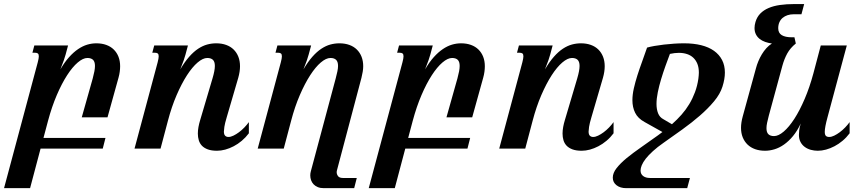

<svg xmlns="http://www.w3.org/2000/svg" viewBox="-95 -747 4362 965"><path d="M445.3 -157.2H315.9L371.1 -353Q376.5 -373 379.4 -388.4Q382.3 -403.8 382.3 -415.5Q382.3 -437 372.6 -446.3Q362.8 -455.6 344.2 -455.6Q322.3 -455.6 295.7 -432.9Q269 -410.2 242.2 -368.7Q215.3 -327.1 190.4 -269Q165.5 -210.9 146.5 -140.1L123.5 -53.7H435.1L421.4 0H108.9L56.2 198.7H-74.7L94.7 -433.6Q100.1 -454.1 100.1 -463.9Q100.1 -474.6 95.2 -478.3Q90.3 -481.9 81.5 -481.9H67.9L77.6 -518.6H247.1L234.9 -473.1Q232.4 -463.4 225.8 -444.1Q219.2 -424.8 208.5 -398.4Q230 -435.1 252.4 -460Q274.9 -484.9 297.6 -500.2Q320.3 -515.6 343.3 -522.5Q366.2 -529.3 389.2 -529.3Q417 -529.3 439.2 -521.2Q461.4 -513.2 476.8 -498Q492.2 -482.9 500.5 -461.7Q508.8 -440.4 508.8 -414.1Q508.8 -400.9 506.8 -386.2Q504.9 -371.6 500.5 -356Z M1044.4 -157.2Q1035.2 -126.5 1032.7 -109.6Q1030.3 -92.8 1030.3 -85.9Q1030.3 -71.3 1036.6 -64.9Q1043 -58.6 1053.2 -58.6Q1064.5 -58.6 1078.1 -65.2Q1091.8 -71.8 1106 -82.3Q1120.1 -92.8 1133.1 -106.2Q1146 -119.6 1155.8 -133.3V-77.1Q1139.6 -55.7 1120.1 -39.3Q1100.6 -22.9 1079.6 -12Q1058.6 -1 1037.1 4.9Q1015.6 10.7 995.6 10.7Q968.3 10.7 949.7 3.9Q931.2 -2.9 919.9 -14.6Q908.7 -26.4 904.1 -42Q899.4 -57.6 899.4 -75.7Q899.4 -91.8 902.6 -109.1Q905.8 -126.5 911.1 -143.6L973.1 -353Q984.9 -392.6 984.9 -415.5Q984.9 -437 975.1 -446.3Q965.3 -455.6 946.8 -455.6Q924.8 -455.6 898.2 -432.9Q871.6 -410.2 844.7 -368.7Q817.9 -327.1 792.7 -269Q767.6 -210.9 749 -140.1L711.9 0H581.1L697.3 -433.6Q702.6 -454.1 702.6 -463.9Q702.6 -474.6 697.8 -478.3Q692.9 -481.9 684.1 -481.9H670.4L680.2 -518.6H849.6L837.4 -473.1Q835 -463.4 828.4 -444.1Q821.8 -424.8 811 -398.4Q833.5 -436.5 856 -461.9Q878.4 -487.3 901.1 -502.2Q923.8 -517.1 946.3 -523.2Q968.8 -529.3 991.7 -529.3Q1019.5 -529.3 1041.7 -521.2Q1064 -513.2 1079.3 -498Q1094.7 -482.9 1103 -461.7Q1111.3 -440.4 1111.3 -414.1Q1111.3 -387.2 1102.5 -356Z M1598.6 108.9Q1597.2 113.3 1597.2 118.7Q1597.2 128.9 1604 138.2Q1610.8 147.5 1628.9 147.5H1698.2L1685.1 198.7H1532.2Q1515.1 198.7 1502.2 193.4Q1489.3 188 1481 179.2Q1472.7 170.4 1468.5 158.7Q1464.4 147 1464.4 134.3Q1464.4 124 1467.3 113.8L1592.3 -353Q1597.7 -373 1600.8 -388.4Q1604 -403.8 1604 -415.5Q1604 -437 1594.2 -446.3Q1584.5 -455.6 1565.9 -455.6Q1543.9 -455.6 1517.3 -432.9Q1490.7 -410.2 1463.9 -368.7Q1437 -327.1 1411.9 -269Q1386.7 -210.9 1368.2 -140.1L1331.1 0H1200.2L1316.4 -433.6Q1321.8 -454.1 1321.8 -463.9Q1321.8 -474.6 1316.9 -478.3Q1312 -481.9 1303.2 -481.9H1289.6L1299.3 -518.6H1468.8L1456.5 -473.1Q1454.1 -463.4 1447.5 -444.1Q1440.9 -424.8 1430.2 -398.4Q1452.6 -436.5 1475.1 -461.9Q1497.6 -487.3 1520.3 -502.2Q1543 -517.1 1565.4 -523.2Q1587.9 -529.3 1610.8 -529.3Q1638.7 -529.3 1660.9 -521.2Q1683.1 -513.2 1698.5 -498Q1713.9 -482.9 1722.2 -461.7Q1730.5 -440.4 1730.5 -414.1Q1730.5 -400.9 1728 -386.2Q1725.6 -371.6 1721.7 -356Z M2278.3 -157.2H2148.9L2204.1 -353Q2209.5 -373 2212.4 -388.4Q2215.3 -403.8 2215.3 -415.5Q2215.3 -437 2205.6 -446.3Q2195.8 -455.6 2177.2 -455.6Q2155.3 -455.6 2128.7 -432.9Q2102.1 -410.2 2075.2 -368.7Q2048.3 -327.1 2023.4 -269Q1998.5 -210.9 1979.5 -140.1L1956.5 -53.7H2268.1L2254.4 0H1941.9L1889.2 198.7H1758.3L1927.7 -433.6Q1933.1 -454.1 1933.1 -463.9Q1933.1 -474.6 1928.2 -478.3Q1923.3 -481.9 1914.6 -481.9H1900.9L1910.6 -518.6H2080.1L2067.9 -473.1Q2065.4 -463.4 2058.8 -444.1Q2052.2 -424.8 2041.5 -398.4Q2063 -435.1 2085.4 -460Q2107.9 -484.9 2130.6 -500.2Q2153.3 -515.6 2176.3 -522.5Q2199.2 -529.3 2222.2 -529.3Q2250 -529.3 2272.2 -521.2Q2294.4 -513.2 2309.8 -498Q2325.2 -482.9 2333.5 -461.7Q2341.8 -440.4 2341.8 -414.1Q2341.8 -400.9 2339.8 -386.2Q2337.9 -371.6 2333.5 -356Z M2877.4 -157.2Q2868.2 -126.5 2865.7 -109.6Q2863.3 -92.8 2863.3 -85.9Q2863.3 -71.3 2869.6 -64.9Q2876 -58.6 2886.2 -58.6Q2897.5 -58.6 2911.1 -65.2Q2924.8 -71.8 2939 -82.3Q2953.1 -92.8 2966.1 -106.2Q2979 -119.6 2988.8 -133.3V-77.1Q2972.7 -55.7 2953.1 -39.3Q2933.6 -22.9 2912.6 -12Q2891.6 -1 2870.1 4.9Q2848.6 10.7 2828.6 10.7Q2801.3 10.7 2782.7 3.9Q2764.2 -2.9 2752.9 -14.6Q2741.7 -26.4 2737.1 -42Q2732.4 -57.6 2732.4 -75.7Q2732.4 -91.8 2735.6 -109.1Q2738.8 -126.5 2744.1 -143.6L2806.2 -353Q2817.9 -392.6 2817.9 -415.5Q2817.9 -437 2808.1 -446.3Q2798.3 -455.6 2779.8 -455.6Q2757.8 -455.6 2731.2 -432.9Q2704.6 -410.2 2677.7 -368.7Q2650.9 -327.1 2625.7 -269Q2600.6 -210.9 2582 -140.1L2544.9 0H2414.1L2530.3 -433.6Q2535.6 -454.1 2535.6 -463.9Q2535.6 -474.6 2530.8 -478.3Q2525.9 -481.9 2517.1 -481.9H2503.4L2513.2 -518.6H2682.6L2670.4 -473.1Q2668 -463.4 2661.4 -444.1Q2654.8 -424.8 2644 -398.4Q2666.5 -436.5 2689 -461.9Q2711.4 -487.3 2734.1 -502.2Q2756.8 -517.1 2779.3 -523.2Q2801.8 -529.3 2824.7 -529.3Q2852.5 -529.3 2874.8 -521.2Q2897 -513.2 2912.4 -498Q2927.7 -482.9 2936 -461.7Q2944.3 -440.4 2944.3 -414.1Q2944.3 -387.2 2935.5 -356Z M3157.2 -507.8Q3172.4 -512.2 3194.6 -516.1Q3216.8 -520 3241.9 -522.9Q3267.1 -525.9 3293.5 -527.6Q3319.8 -529.3 3343.3 -529.3Q3391.1 -529.3 3429.2 -519.8Q3467.3 -510.3 3493.7 -491.5Q3520 -472.7 3534.2 -445.3Q3548.3 -418 3548.3 -382.3Q3548.3 -349.6 3536.1 -311.5Q3524.4 -274.4 3493.9 -237.8Q3463.4 -201.2 3422.6 -165.8Q3381.8 -130.4 3334.2 -96.2Q3286.6 -62 3240.7 -29.8Q3209 -7.8 3186.8 12.5Q3164.6 32.7 3150.6 50.5Q3136.7 68.4 3130.6 83.3Q3124.5 98.1 3124.5 109.9Q3124.5 127.9 3137.5 137.7Q3150.4 147.5 3171.9 147.5H3372.6L3358.9 198.7H3052.7Q3022.5 198.7 3003.7 184.1Q2984.9 169.4 2984.9 146Q2984.9 122.6 3003.7 98.4Q3022.5 74.2 3053.7 48.3Q3085 22.5 3126 -5.9Q3167 -34.2 3211.4 -66.4Q3222.7 -74.2 3234.4 -83.5L3144.5 -133.8Q3110.8 -152.3 3097.2 -180.2Q3083.5 -208 3083.5 -243.2Q3083.5 -271 3090.6 -302.5Q3097.7 -334 3108.4 -367.7Q3119.1 -401.4 3132.1 -436.8Q3145 -472.2 3157.2 -507.8ZM3415 -351.1Q3416 -359.4 3416.7 -366.9Q3417.5 -374.5 3417.5 -381.8Q3417.5 -407.2 3410.2 -425.8Q3402.8 -444.3 3389.6 -456.8Q3376.5 -469.2 3357.9 -475.3Q3339.4 -481.4 3316.9 -481.4Q3296.4 -481.4 3272 -476.1Q3261.2 -447.8 3249.5 -415Q3237.8 -382.3 3227.8 -349.1Q3217.8 -315.9 3211.2 -283.7Q3204.6 -251.5 3204.6 -224.6Q3204.6 -197.8 3212.6 -177.5Q3220.7 -157.2 3239.7 -147.5L3282.2 -122.6Q3308.6 -146 3330.6 -170.9Q3352.5 -195.8 3369.4 -223.9Q3386.2 -252 3397.9 -283.4Q3409.7 -314.9 3415 -351.1Z M3704.6 -404.3Q3709 -421.4 3716.6 -439.5Q3724.1 -457.5 3734.1 -474.1Q3744.1 -490.7 3756.8 -504.9Q3769.5 -519 3784.7 -528.3Q3766.6 -530.8 3750.7 -536.4Q3734.9 -542 3722.9 -551.5Q3710.9 -561 3704.1 -574.7Q3697.3 -588.4 3697.3 -606Q3697.3 -620.6 3702.1 -636.7Q3709.5 -661.6 3726.1 -678.7Q3742.7 -695.8 3767.6 -706.5Q3792.5 -717.3 3825 -721.9Q3857.4 -726.6 3897 -726.6H3946.8L3933.1 -675.3H3894Q3877.4 -675.3 3863.3 -670.7Q3849.1 -666 3838.6 -657.2Q3828.1 -648.4 3822.3 -635.3Q3816.4 -622.1 3816.4 -605Q3816.4 -581.1 3834.2 -570.3Q3852.1 -559.6 3884.3 -559.6H3897.9L3904.8 -528.3Q3877 -505.9 3861.8 -478.3Q3846.7 -450.7 3837.4 -417L3769 -165.5Q3763.7 -145.5 3760.5 -130.1Q3757.3 -114.7 3757.3 -103Q3757.3 -81.5 3767.1 -72.3Q3776.9 -63 3795.4 -63Q3817.4 -63 3844 -85.7Q3870.6 -108.4 3897.5 -149.9Q3924.3 -191.4 3949.2 -249.5Q3974.1 -307.6 3993.2 -378.4L4030.3 -518.6H4161.1L4064 -157.2Q4050.3 -106.9 4050.3 -84.5Q4050.3 -69.8 4055.9 -64.2Q4061.5 -58.6 4072.8 -58.6Q4084 -58.6 4097.7 -65.2Q4111.3 -71.8 4125.5 -82.3Q4139.6 -92.8 4152.6 -106.2Q4165.5 -119.6 4175.3 -133.3V-77.1Q4159.2 -55.7 4139.6 -39.3Q4120.1 -22.9 4099.1 -12Q4078.1 -1 4056.6 4.9Q4035.2 10.7 4015.1 10.7Q3997.6 10.7 3980.5 6.1Q3963.4 1.5 3950 -8.3Q3936.5 -18.1 3928.5 -33.2Q3920.4 -48.3 3920.4 -68.8Q3920.4 -79.1 3921.9 -92.5Q3923.3 -106 3929.7 -126.5Q3912.1 -88.9 3890.6 -63Q3869.1 -37.1 3845.5 -20.5Q3821.8 -3.9 3797.4 3.4Q3772.9 10.7 3750.5 10.7Q3722.7 10.7 3700.2 2.7Q3677.7 -5.4 3662.1 -20.5Q3646.5 -35.6 3637.9 -56.9Q3629.4 -78.1 3629.4 -104.5Q3629.4 -130.9 3638.2 -162.6Z"/></svg>

Font: Arian AMU Serif
Style: Bold Italic
Weight: 700
Italic angle: -15°
Designer: Ruben Hakobyan (Tarumian)
Foundry: Ruben Hakobyan (Tarumian)
Version: Version 1.002